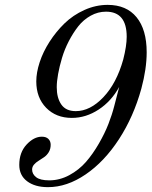

<svg xmlns="http://www.w3.org/2000/svg" viewBox="-20 -750 622 788"><path d="M291 -293.9Q350.1 -293.9 404.3 -351.1Q458.5 -408.2 485.8 -505.9Q500 -561.5 500 -599.1Q500 -702.1 415 -702.1Q381.8 -702.1 352.1 -685.5Q322.3 -668.9 301 -641.8Q279.8 -614.7 262.5 -581.3Q245.1 -547.9 234.6 -512.7Q224.1 -477.5 218.5 -446.5Q212.9 -415.5 212.9 -392.1Q212.9 -348.1 231.7 -321Q250.5 -293.9 291 -293.9ZM274.9 -266.1Q210 -266.1 169.4 -307.6Q128.9 -349.1 128.9 -416Q128.9 -452.1 142.8 -494.6Q156.7 -537.1 183.3 -578.6Q210 -620.1 244.9 -654.1Q279.8 -688 326.4 -709Q373 -730 421.9 -730Q499 -730 540.5 -679.2Q582 -628.4 582 -535.2Q582 -467.8 560.1 -386.2Q528.3 -271 468.3 -178.7Q408.2 -86.4 331.5 -34.2Q254.9 18.1 176.8 18.1Q123.5 18.1 91.3 -6.1Q59.1 -30.3 59.1 -73.2Q59.1 -124.5 89.1 -156.7Q119.1 -189 151.9 -189Q169.4 -189 178.7 -179.7Q188 -170.4 188 -155.8Q188 -138.7 180.2 -125.7Q172.4 -112.8 161.1 -105Q149.9 -97.2 138.7 -90.3Q127.4 -83.5 119.6 -74.5Q111.8 -65.4 111.8 -54.2Q111.8 -35.6 128.4 -22.7Q145 -9.8 182.1 -9.8Q225.1 -9.8 264.6 -31.2Q304.2 -52.7 332.8 -85.4Q361.3 -118.2 385.7 -160.6Q410.2 -203.1 425 -241.2Q439.9 -279.3 449.2 -315.9L469.2 -393.1Q437 -334.5 384.8 -300.3Q332.5 -266.1 274.9 -266.1Z"/></svg>

Font: Flanker Steampunk
Style: Italic
Weight: 400
Italic angle: -12°
Designer: Alexey Kryukov, Leonardo Di Lena
Foundry: Alexey Kryukov, Leonardo Di Lena
Version: 1.210